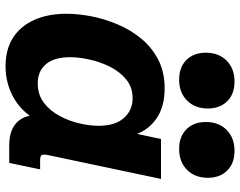

<svg xmlns="http://www.w3.org/2000/svg" viewBox="-104 -719 835 667"><g transform="rotate(90 313.5 -385.5)"><path d="M210.4 12.7Q151.4 12.7 110.8 -13.4Q70.3 -39.6 49.1 -87.2Q27.8 -134.8 27.8 -199.2Q27.8 -238.8 36.6 -284.9Q45.4 -331.1 64.5 -376.2Q83.5 -421.4 114 -458.5Q144.5 -495.6 187.5 -517.8Q230.5 -540 287.6 -540Q353.5 -540 396 -508.5Q438.5 -477.1 452.1 -422.4L439.5 -418L462.9 -527.3H601.6L518.6 -134.3Q515.6 -119.1 518.6 -113.3Q521.5 -107.4 536.1 -107.4H568.4L545.9 0H485.4Q426.8 0 399.7 -32.7Q372.6 -65.4 384.3 -122.6L387.7 -141.6L408.2 -115.2Q377 -49.8 325 -18.6Q272.9 12.7 210.4 12.7ZM269.5 -99.1Q309.1 -99.1 337.2 -120.6Q365.2 -142.1 382.8 -175Q400.4 -208 408.7 -244.1Q417 -280.3 417 -310.1Q417 -368.2 389.9 -398.4Q362.8 -428.7 321.3 -428.7Q283.2 -428.7 256.1 -406.5Q229 -384.3 211.9 -350.1Q194.8 -315.9 186.8 -278.8Q178.7 -241.7 178.7 -211.4Q178.7 -156.2 202.9 -127.7Q227.1 -99.1 269.5 -99.1ZM256.8 -590.3Q213.4 -590.3 188.2 -615.7Q163.1 -641.1 163.1 -683.1Q163.1 -728 190.7 -755.4Q218.3 -782.7 263.2 -782.7Q306.6 -782.7 331.8 -757.3Q356.9 -731.9 356.9 -689.9Q356.9 -645.5 329.3 -617.9Q301.8 -590.3 256.8 -590.3ZM497.6 -590.3Q454.1 -590.3 429 -615.7Q403.8 -641.1 403.8 -683.1Q403.8 -728 431.4 -755.4Q459 -782.7 503.9 -782.7Q547.4 -782.7 572.5 -757.3Q597.7 -731.9 597.7 -689.9Q597.7 -645.5 570.1 -617.9Q542.5 -590.3 497.6 -590.3Z"/></g></svg>

Font: Schibsted Grotesk
Style: Bold Italic
Weight: 700
Italic angle: -12°
Designer: Bakken & Baeck AS, Henrik Kongsvoll
Foundry: Schibsted ASA
Version: Version 1.100;gftools[0.9.25]